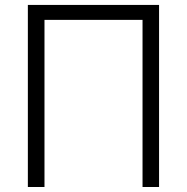

<svg xmlns="http://www.w3.org/2000/svg" viewBox="-20 -747 747 767"><path d="M615.4 -727.3H91.3V0H157.7V-667.6H549.4V0H615.4Z"/></svg>

Font: Karasuma Gothic
Style: Light
Weight: 300
Designer: Rasmus Andersson / Ryoko Nishizuka
Foundry: rsms
Version: Version 1.00